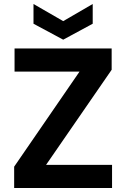

<svg xmlns="http://www.w3.org/2000/svg" viewBox="-20 -943 633 963"><path d="M51 0V-107L379 -584H53V-700H540V-593L211 -116H542V0ZM297 -744 148 -824V-923L297 -837L445 -923V-824Z"/></svg>

Font: DM Sans 11pt ExtraBold
Style: Regular
Weight: 800
Version: Version 4.004;gftools[0.9.30]